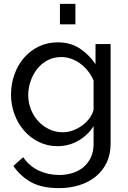

<svg xmlns="http://www.w3.org/2000/svg" viewBox="-20 -750 663 993"><path d="M278 6Q225 6 180.5 -16Q136 -38 104 -75Q72 -112 54.5 -160Q37 -208 37 -260Q37 -315 54.5 -364.5Q72 -414 104 -451Q136 -488 180.5 -509.5Q225 -531 279 -531Q345 -531 393 -499Q441 -467 474 -418V-522H552V-6Q552 50 531 92.5Q510 135 474 164Q438 193 389.5 208Q341 223 286 223Q197 223 141.5 192.5Q86 162 49 108L100 63Q131 109 180 132Q229 155 286 155Q322 155 354.5 145Q387 135 411 115Q435 95 449.5 65Q464 35 464 -6V-98Q449 -74 428.5 -54.5Q408 -35 384 -21.5Q360 -8 333 -1Q306 6 278 6ZM305 -66Q333 -66 359 -76Q385 -86 407 -102.5Q429 -119 444 -140Q459 -161 464 -183V-333Q453 -360 435.5 -382Q418 -404 396 -420.5Q374 -437 348.5 -446Q323 -455 297 -455Q257 -455 225.5 -438Q194 -421 172 -393Q150 -365 138 -329.5Q126 -294 126 -258Q126 -219 140 -184Q154 -149 178 -123Q202 -97 234.5 -81.5Q267 -66 305 -66ZM290 -624V-730H370V-624Z"/></svg>

Font: Boldmen Medium
Style: Regular
Weight: 400
Designer: Matt McInerney, Pablo Impallari, Rodrigo Fuenzalida
Foundry: LIVING CONCEPT
Version: Version 1.000